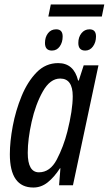

<svg xmlns="http://www.w3.org/2000/svg" viewBox="-20 -828 486 858"><path d="M129 10Q164 10 193 -13Q222 -36 248 -76H250L244 0H306L420 -536H354L332 -468H329Q310 -546 240 -546Q184 -546 143.5 -504.5Q103 -463 76.5 -398.5Q50 -334 37 -264.5Q24 -195 24 -139Q24 10 129 10ZM154 -58Q104 -58 104 -145Q104 -206 121.5 -284Q139 -362 171.5 -419.5Q204 -477 249 -477Q305 -477 305 -398Q305 -336 281 -240Q264 -173 234 -115.5Q204 -58 154 -58ZM196 -754H435L446 -808H207ZM212 -602Q234 -602 247 -620.5Q260 -639 260 -665Q260 -697 231 -697Q208 -697 194.5 -679.5Q181 -662 181 -636Q181 -602 212 -602ZM361 -602Q382 -602 395.5 -620.5Q409 -639 409 -665Q409 -697 380 -697Q358 -697 344 -679.5Q330 -662 330 -636Q330 -602 361 -602Z"/></svg>

Font: Noto Sans UI Condensed
Style: Italic
Weight: 400
Width: 3
Italic angle: -12°
Designer: Monotype Design Team
Foundry: Monotype Imaging Inc.
Version: Version 1.901